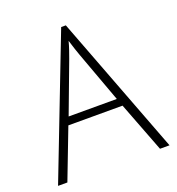

<svg xmlns="http://www.w3.org/2000/svg" viewBox="-130 -823 856 929"><g transform="rotate(-20 297.5 -358.5)"><path d="M11 0H59L158 -258H437L536 0H585L312 -717H288ZM174 -298 272 -559C281 -584 291 -611 299 -642C310 -607 319 -578 326 -560L422 -298Z"/></g></svg>

Font: Kathrein 35 Thin
Style: Regular
Weight: 250
Designer: Lazydogs Typefoundry, based on Open Sans by Ascender Corporation
Foundry: Lazydogs Typefoundry
Version: Version 1.003;PS 001.003;hotconv 1.0.88;makeotf.lib2.5.64775